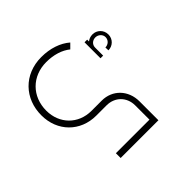

<svg xmlns="http://www.w3.org/2000/svg" viewBox="-127 -870 1334 1334"><g transform="rotate(45 539.5 -203.5)"><path d="M220 -411H377V-437H298C270 -437 249 -459 249 -488C249 -515 270 -540 298 -540C327 -540 348 -516 348 -488L377 -489C377 -531 344 -567 299 -567C253 -567 220 -531 220 -489C220 -468 227 -450 238 -437H220ZM780 -391C671 -391 591 -314 591 -209V-108C591 20 497 113 368 113C229 113 129 14 129 -126C129 -199 149 -262 185 -306L151 -340C106 -288 80 -213 80 -126C80 45 204 161 368 160C524 160 638 47 638 -108V-209C638 -291 697 -350 779 -350H919V-20H966V-391Z"/></g></svg>

Font: Sulaf Light
Style: Regular
Weight: 300
Designer: Bandar Raffah (Arabic) and Santiago Orozco (Latin)
Foundry: Caramella and Typemade
Version: Version 1.005;PS 001.005;hotconv 1.0.88;makeotf.lib2.5.64775